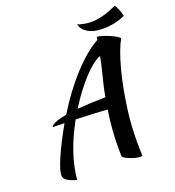

<svg xmlns="http://www.w3.org/2000/svg" viewBox="-166 -1013 1113 1220"><g transform="rotate(-20 390.5 -403.5)"><path d="M146 76.2Q98.1 62 79.6 48.1Q61 34.2 61 13.2Q61 -19 96.4 -100.6Q131.8 -182.1 193.8 -291Q125.5 -293 113.8 -293Q124.5 -319.8 222.2 -337.9Q300.8 -467.8 394.8 -570.1Q488.8 -672.4 570.8 -716.8Q571.3 -720.2 571.8 -724.6Q572.3 -729 572.8 -731.7Q573.2 -734.4 573.2 -735.8Q601.1 -735.8 656.5 -711.7Q711.9 -687.5 715.8 -673.8Q681.6 -613.3 649.9 -495.8Q618.2 -378.4 598.1 -224.1Q585.9 -128.9 585.9 -19Q585.9 41 587.9 74.2Q585 75.2 576.2 75.2Q548.3 75.2 507.6 59.3Q466.8 43.5 461.9 30.8Q460.9 13.7 460.9 -21Q460.9 -151.9 481 -278.8Q417 -283.7 268.1 -289.1Q214.4 -190.4 187 -109.9Q151.9 -9.3 146 76.2ZM532.2 -524.9Q541.5 -561 551.8 -615.2Q502 -596.7 434.1 -523.2Q366.2 -449.7 303.2 -348.1Q387.2 -355.5 494.1 -356.9Q506.8 -429.7 532.2 -524.9ZM483.9 -853Q530.3 -836.9 576.2 -836.9Q650.4 -836.9 747.1 -882.8Q757.8 -872.1 767.1 -848.4Q776.4 -824.7 780.8 -803.2Q712.4 -771 627 -771Q567.4 -771 529.1 -794.2Q490.7 -817.4 483.9 -853Z"/></g></svg>

Font: Kaushan Script
Style: Regular
Weight: 400
Designer: Pablo Impallari
Foundry: Pablo Impallari
Version: Version 1.002